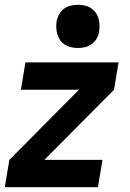

<svg xmlns="http://www.w3.org/2000/svg" viewBox="-20 -780 540 800"><path d="M0 0 19 -114 309 -406H67L86 -520H474L455 -406L165 -114H407L388 0ZM305 -580Q291 -580 277 -583Q263 -586 251 -593.5Q239 -601 231.5 -611.5Q224 -622 219.5 -635.5Q215 -649 214.5 -663Q214 -677 216 -692Q219 -707 226.5 -720.5Q234 -734 246.5 -743.5Q259 -753 274.5 -756.5Q290 -760 305 -760Q319 -760 333 -757Q347 -754 358.5 -746.5Q370 -739 378 -728.5Q386 -718 390 -704.5Q394 -691 394.5 -677Q395 -663 393 -648Q391 -633 383 -619.5Q375 -606 362.5 -596.5Q350 -587 335 -583.5Q320 -580 305 -580Z"/></svg>

Font: Iosevka Heavy Oblique
Style: Regular
Weight: 900
Italic angle: -9°
Monospace: yes
Designer: Belleve Invis
Foundry: Belleve Invis
Version: Version 32.5.0; ttfautohint (v1.8.4)